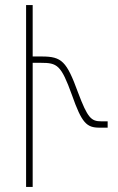

<svg xmlns="http://www.w3.org/2000/svg" viewBox="-20 -736 467 758"><path d="M83 2H109V-488H141C206 -488 221 -480 264 -361C303 -250 322 -232 373 -232H405V-257H380C340 -257 326 -270 288 -371C243 -494 224 -513 145 -513H109V-716H83Z"/></svg>

Font: Noto Sans Armenian Condensed Thin
Style: Regular
Weight: 100
Width: 3
Designer: Monotype Design Team
Foundry: Monotype Imaging Inc.
Version: Version 2.008